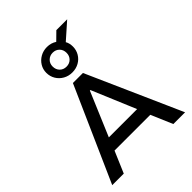

<svg xmlns="http://www.w3.org/2000/svg" viewBox="-285 -1202 1353 1353"><g transform="rotate(-45 391.0 -525.5)"><path d="M28 0 341 -705H441L754 0H637L552 -199L604 -161H177L228 -199L143 0ZM388 -583 239 -231 214 -255H567L541 -231L393 -583ZM391 -760Q354 -760 324 -777Q294 -794 276.5 -823Q259 -852 259 -888Q259 -923 276.5 -951.5Q294 -980 324 -997Q354 -1014 391 -1014Q412 -1014 430 -1008.5Q448 -1003 463 -993L522 -1051H630L509 -944Q516 -932 519.5 -917.5Q523 -903 523 -887Q523 -852 506 -823Q489 -794 459 -777Q429 -760 391 -760ZM391 -818Q421 -818 440.5 -837.5Q460 -857 460 -887Q460 -918 440.5 -937.5Q421 -957 391 -957Q362 -957 342 -937.5Q322 -918 322 -888Q322 -857 341.5 -837.5Q361 -818 391 -818Z"/></g></svg>

Font: Nunito Sans 7pt SemiBold
Style: Regular
Weight: 600
Designer: Vernon Adams
Foundry: Vernon Adams
Version: Version 3.101;gftools[0.9.27]